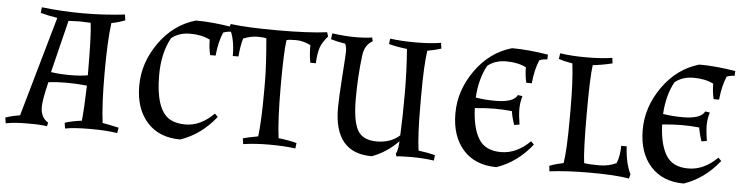

<svg xmlns="http://www.w3.org/2000/svg" viewBox="-53 -697 3373 873"><g transform="rotate(5 1633.5 -260.5)"><path d="M108 -532Q202 -521 298 -521Q394 -521 487 -532L491 -506Q461 -494 429 -488Q418 -406 418 -260Q418 -114 429 -32Q449 -29 503 -17L499 8Q451 0 376 0Q301 0 261 8L257 -18Q291 -29 334 -34Q340 -92 343 -195Q296 -200 249 -200Q202 -200 167 -195Q147 -113 147 -81Q147 -32 182 -12L178 5Q155 0 91 0Q27 0 -10 8L-14 -18Q10 -27 52 -34L182 -490Q138 -497 105 -506ZM175 -242Q214 -236 261.5 -236Q309 -236 343 -242Q343 -427 335 -481Q301 -483 284.5 -483Q268 -483 234 -481Z M804 -58Q873 -58 934 -119L948 -105Q881 -20 787 12Q690 12 635 -49.5Q580 -111 580 -215.5Q580 -320 645 -412Q710 -504 811 -533Q884 -533 976 -518L975 -496Q956 -496 939 -489Q920 -444 914 -382H889Q881 -416 881 -452Q843 -471 791 -471Q739 -471 705 -443Q666 -372 666 -271Q666 -114 733 -74Q762 -58 804 -58Z M1339 -467Q1304 -484 1272 -484Q1240 -484 1229 -480Q1221 -426 1221 -271Q1221 -116 1232 -33Q1277 -28 1315 -18L1312 7Q1260 0 1192.5 0Q1125 0 1074 8L1070 -18Q1090 -24 1139 -33Q1148 -105 1148 -237V-284Q1148 -354 1137 -480Q1126 -484 1096 -484Q1066 -484 1032 -470Q1022 -439 1018 -387H992Q992 -469 965 -514L970 -531Q1047 -521 1186 -521Q1325 -521 1410 -532L1416 -513Q1391 -485 1382 -458.5Q1373 -432 1371 -387H1346Q1339 -420 1339 -467Z M1861 -284V-237Q1861 -100 1871 -32Q1917 -26 1947 -18L1944 7Q1895 0 1843.5 0Q1792 0 1773 3L1769 -10Q1778 -20 1781 -67Q1729 -13 1661 12Q1489 12 1489 -193Q1489 -238 1496 -337Q1503 -436 1503 -453Q1503 -470 1497 -486V-487Q1455 -494 1430 -502L1434 -529Q1492 -521 1539 -521Q1586 -521 1616 -526L1620 -509Q1584 -490 1578 -440Q1566 -344 1566 -243Q1566 -142 1589.5 -99.5Q1613 -57 1677.5 -57Q1742 -57 1782 -94Q1786 -174 1786 -283Q1786 -392 1778 -488Q1733 -493 1695 -503L1698 -528Q1750 -521 1814.5 -521Q1879 -521 1930 -529L1934 -503Q1906 -494 1871 -488Q1861 -421 1861 -284Z M2377 -119 2391 -105Q2324 -20 2230 12Q2133 12 2078 -49.5Q2023 -111 2023 -215.5Q2023 -320 2088 -412Q2153 -504 2254 -533Q2327 -533 2419 -518L2418 -496Q2399 -496 2382 -489Q2363 -444 2357 -382H2332Q2324 -416 2324 -452Q2286 -471 2234 -471Q2182 -471 2148 -443Q2114 -381 2109 -295Q2151 -288 2199 -288Q2282 -288 2299 -323L2320 -320Q2311 -290 2311 -261Q2311 -232 2318 -190L2294 -186Q2283 -216 2278 -248Q2238 -252 2198.5 -252Q2159 -252 2109 -247Q2112 -158 2142 -108Q2172 -58 2244 -58Q2316 -58 2377 -119Z M2835 11Q2770 0 2658.5 0Q2547 0 2472 10L2469 -15Q2497 -26 2533 -33Q2543 -93 2543 -237V-284Q2543 -408 2533 -488Q2500 -493 2470 -503L2474 -529Q2525 -521 2594 -521Q2663 -521 2712 -529L2715 -504Q2670 -493 2626 -488Q2618 -434 2618 -265.5Q2618 -97 2626 -41Q2650 -37 2694 -37Q2738 -37 2773 -54Q2787 -88 2787 -134H2812Q2816 -57 2840 -9Z M3232 -119 3246 -105Q3179 -20 3085 12Q2988 12 2933 -49.5Q2878 -111 2878 -215.5Q2878 -320 2943 -412Q3008 -504 3109 -533Q3182 -533 3274 -518L3273 -496Q3254 -496 3237 -489Q3218 -444 3212 -382H3187Q3179 -416 3179 -452Q3141 -471 3089 -471Q3037 -471 3003 -443Q2969 -381 2964 -295Q3006 -288 3054 -288Q3137 -288 3154 -323L3175 -320Q3166 -290 3166 -261Q3166 -232 3173 -190L3149 -186Q3138 -216 3133 -248Q3093 -252 3053.5 -252Q3014 -252 2964 -247Q2967 -158 2997 -108Q3027 -58 3099 -58Q3171 -58 3232 -119Z"/></g></svg>

Font: Almendra SC
Style: Regular
Weight: 400
Designer: Ana Sanfelippo
Foundry: Ana Sanfelippo
Version: Version 1.003